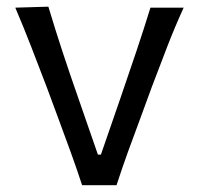

<svg xmlns="http://www.w3.org/2000/svg" viewBox="-20 -544 583 564"><path d="M221.2 0Q205.1 -49.3 186.8 -99.6Q168.5 -149.9 150.9 -197.3L116.7 -289.6Q94.7 -347.2 72 -405.8Q49.3 -464.4 24.9 -521.5L122.1 -524.4Q142.1 -457.5 163.8 -391.6Q185.5 -325.7 209 -258.8L267.6 -89.8H276.4L335 -259.3Q358.4 -327.1 380.1 -391.8Q401.9 -456.5 421.9 -521.5H519.5Q493.2 -463.9 470.5 -405Q447.8 -346.2 425.8 -288.1L391.6 -194.8Q373 -145.5 355.7 -97.4Q338.4 -49.3 322.3 0Z"/></svg>

Font: Pinar DS2-Regular
Style: Regular
Weight: 400
Designer: Amin Abedi
Version: Version 2.000